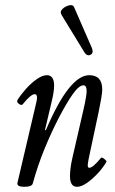

<svg xmlns="http://www.w3.org/2000/svg" viewBox="-20 -705 442 738"><path d="M73 13Q44 13 47 -2L119 -309Q128 -343 113 -343Q99 -343 68 -305Q63 -298 53 -305.5Q43 -313 47 -320Q59 -340 79 -362.5Q99 -385 121 -400.5Q143 -416 160 -416Q188 -416 188 -376Q188 -364 185.5 -348Q183 -332 178 -312L153 -206L156 -204Q246 -416 323 -416Q373 -416 373 -361Q373 -349 368.5 -323.5Q364 -298 359 -274L326 -119Q319 -88 317.5 -74Q316 -60 323 -60Q337 -60 368 -98Q371 -102 381 -94Q391 -86 389 -83Q378 -63 357.5 -40.5Q337 -18 315 -2.5Q293 13 276 13Q249 13 249 -28Q249 -41 251 -58Q253 -75 258 -97L301 -284Q313 -337 313 -355Q313 -377 301 -377Q284 -377 261 -345Q238 -313 207 -254Q177 -196 151 -132.5Q125 -69 106 0Q103 13 73 13ZM333 -521Q341 -501 328 -494.5Q315 -488 305 -503L217 -647Q209 -660 220 -670.5Q231 -681 246 -684.5Q261 -688 265 -677Z"/></svg>

Font: Junicode Two Beta Condensed
Style: Italic
Weight: 400
Width: 3
Italic angle: -9°
Version: Version 1.053; ttfautohint (v1.8.4)